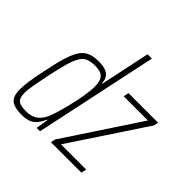

<svg xmlns="http://www.w3.org/2000/svg" viewBox="-189 -914 1093 1093"><g transform="rotate(45 357.5 -367.5)"><path d="M137 8Q97 8 72 -0.5Q47 -9 35.5 -29.5Q24 -50 24 -87Q24 -116 30 -158Q36 -200 48 -255Q64 -335 79.5 -386.5Q95 -438 114 -466.5Q133 -495 160.5 -506.5Q188 -518 228 -518Q261 -518 283 -511Q305 -504 317 -487.5Q329 -471 330 -444H334L397 -743H432L274 0H247L259 -75H255Q240 -39 221 -21Q202 -3 180.5 2.5Q159 8 137 8ZM139 -24Q167 -24 188 -33Q209 -42 224.5 -59.5Q240 -77 251 -104Q259 -123 267.5 -151.5Q276 -180 284.5 -213.5Q293 -247 300 -281.5Q307 -316 311 -347Q315 -378 315 -400Q315 -447 296.5 -466.5Q278 -486 234 -486Q201 -486 179 -478Q157 -470 141.5 -446.5Q126 -423 112.5 -377Q99 -331 83 -255Q71 -197 64 -157.5Q57 -118 57 -92Q57 -64 65.5 -49Q74 -34 92.5 -29Q111 -24 139 -24ZM362 0 368 -28 665 -478H470L477 -510H715L709 -482L411 -32H614L607 0Z"/></g></svg>

Font: Saira Condensed Thin
Style: Italic
Weight: 250
Width: 3
Italic angle: -12°
Designer: Hector Gatti with collaboration of the Omnibus-Type team
Foundry: Omnibus-Type
Version: Version 1.101